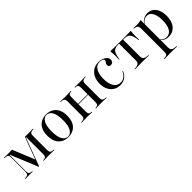

<svg xmlns="http://www.w3.org/2000/svg" viewBox="199 -1437 2633 2633"><g transform="rotate(-45 1515.5 -120.5)"><path d="M273.4 10.5 110.5 -386.3H105.6V-81.5Q105.6 -52.4 110.1 -37.5Q114.5 -22.6 128.2 -16.9Q141.9 -11.3 167.7 -8.9V0Q154.8 -0.8 137.1 -1.6Q119.4 -2.4 99.2 -2.4Q77.4 -2.4 57.7 -1.6Q37.9 -0.8 25.8 0V-8.9Q56.5 -11.3 71.8 -16.9Q87.1 -22.6 91.9 -37.5Q96.8 -52.4 96.8 -81.5V-337.1Q96.8 -366.1 91.9 -379.8Q87.1 -393.5 71.8 -399.2Q56.5 -404.8 25.8 -406.5V-415.3Q38.7 -414.5 59.7 -413.7Q80.6 -412.9 105.6 -412.9Q126.6 -412.9 145.6 -413.7Q164.5 -414.5 179.8 -415.3L314.5 -85.5L303.2 -73.4L430.6 -414.5Q446.8 -413.7 462.9 -413.7Q479 -413.7 494.4 -413.7Q517.7 -413.7 544 -414.1Q570.2 -414.5 588.7 -415.3V-406.5Q558.1 -404.8 543.1 -399.6Q528.2 -394.4 523 -380.2Q517.7 -366.1 517.7 -337.9V-77.4Q517.7 -49.2 523 -35.5Q528.2 -21.8 543.1 -16.5Q558.1 -11.3 588.7 -8.9V0Q569.4 -0.8 541.1 -1.6Q512.9 -2.4 480.6 -2.4Q447.6 -2.4 421 -1.6Q394.4 -0.8 378.2 0V-8.9Q405.6 -11.3 418.5 -16.9Q431.5 -22.6 435.5 -36.3Q439.5 -50 439.5 -77.4V-402.4H435.5L281.5 10.5Z M851.6 11.3Q796.8 11.3 752.8 -12.1Q708.9 -35.5 683.5 -83.9Q658.1 -132.3 658.1 -207.3Q658.1 -283.1 683.5 -331.5Q708.9 -379.8 752.8 -403.2Q796.8 -426.6 852.4 -426.6Q908.1 -426.6 951.2 -403.2Q994.4 -379.8 1020.2 -331.5Q1046 -283.1 1046 -207.3Q1046 -132.3 1020.2 -83.9Q994.4 -35.5 950.8 -12.1Q907.3 11.3 851.6 11.3ZM852.4 2.4Q900 2.4 931 -48Q962.1 -98.4 962.1 -207.3Q962.1 -316.1 931 -366.9Q900 -417.7 852.4 -417.7Q804 -417.7 773 -366.9Q741.9 -316.1 741.9 -207.3Q741.9 -98.4 773 -48Q804 2.4 852.4 2.4Z M1393.5 0V-8.9Q1426.6 -10.5 1438.7 -22.6Q1450.8 -34.7 1450.8 -66.9V-347.6Q1450.8 -379.8 1438.7 -392.3Q1426.6 -404.8 1393.5 -405.6V-414.5Q1407.3 -413.7 1434.7 -412.5Q1462.1 -411.3 1491.1 -411.3Q1521 -411.3 1552.8 -412.5Q1584.7 -413.7 1600 -414.5V-405.6Q1572.6 -404.8 1557.3 -399.2Q1541.9 -393.5 1535.5 -381.5Q1529 -369.4 1529 -347.6V-66.9Q1529 -46 1535.5 -33.5Q1541.9 -21 1557.3 -15.3Q1572.6 -9.7 1600 -8.9V0Q1584.7 -0.8 1552.8 -2Q1521 -3.2 1491.1 -3.2Q1462.1 -3.2 1434.7 -2Q1407.3 -0.8 1393.5 0ZM1116.1 0V-8.9Q1157.3 -10.5 1172.2 -22.6Q1187.1 -34.7 1187.1 -66.9V-347.6Q1187.1 -379.8 1172.2 -392.3Q1157.3 -404.8 1116.1 -405.6V-414.5Q1131.5 -413.7 1163.3 -412.5Q1195.2 -411.3 1225.8 -411.3Q1254 -411.3 1281.5 -412.5Q1308.9 -413.7 1322.6 -414.5V-405.6Q1289.5 -404.8 1277.4 -392.3Q1265.3 -379.8 1265.3 -347.6V-66.9Q1265.3 -34.7 1277.4 -22.6Q1289.5 -10.5 1322.6 -8.9V0Q1308.9 -0.8 1281.5 -2Q1254 -3.2 1225.8 -3.2Q1195.2 -3.2 1163.3 -2Q1131.5 -0.8 1116.1 0ZM1236.3 -209.7V-218.5H1479V-209.7Z M1856.5 11.3Q1800.8 11.3 1758.9 -15.7Q1716.9 -42.7 1693.1 -91.1Q1669.4 -139.5 1669.4 -204Q1669.4 -270.2 1694.4 -320.6Q1719.4 -371 1763.7 -398.8Q1808.1 -426.6 1866.9 -426.6Q1908.1 -426.6 1940.7 -413.7Q1973.4 -400.8 1992.7 -379Q2012.1 -357.3 2012.1 -329Q2012.1 -305.6 1998 -290.7Q1983.9 -275.8 1961.3 -275.8Q1943.5 -275.8 1932.3 -285.9Q1921 -296 1921 -311.3Q1921 -327.4 1928.2 -339.1Q1935.5 -350.8 1942.7 -360.9Q1950 -371 1950 -382.3Q1950 -397.6 1930.6 -407.3Q1911.3 -416.9 1882.3 -416.9Q1821 -416.9 1787.1 -363.7Q1753.2 -310.5 1753.2 -213.7Q1753.2 -117.7 1787.9 -64.5Q1822.6 -11.3 1886.3 -11.3Q1927.4 -11.3 1960.1 -35.5Q1992.7 -59.7 2011.3 -105.6L2019.4 -101.6Q2000.8 -48.4 1957.7 -18.5Q1914.5 11.3 1856.5 11.3Z M2150.8 0V-8.9Q2202.4 -10.5 2224.6 -25.4Q2246.8 -40.3 2246.8 -75.8V-404H2220.2Q2186.3 -404 2161.3 -391.1Q2136.3 -378.2 2121.8 -344.4Q2107.3 -310.5 2100 -250H2091.1Q2091.9 -261.3 2092.7 -276.6Q2093.5 -291.9 2093.5 -310.5Q2093.5 -329.8 2091.9 -359.7Q2090.3 -389.5 2087.9 -415.3Q2116.9 -415.3 2143.1 -414.5Q2169.4 -413.7 2194 -413.3Q2218.5 -412.9 2241.1 -412.9Q2263.7 -412.9 2285.5 -412.9Q2307.3 -412.9 2330.2 -412.9Q2353.2 -412.9 2377.4 -413.3Q2401.6 -413.7 2428.2 -414.5Q2454.8 -415.3 2483.9 -415.3Q2481.5 -389.5 2479.8 -359.7Q2478.2 -329.8 2478.2 -310.5Q2478.2 -291.9 2479 -276.6Q2479.8 -261.3 2480.6 -250H2471Q2464.5 -310.5 2449.6 -344.4Q2434.7 -378.2 2410.5 -391.1Q2386.3 -404 2350.8 -404H2325V-75.8Q2325 -40.3 2346.8 -25.4Q2368.5 -10.5 2420.2 -8.9V0Q2400 -0.8 2361.7 -2Q2323.4 -3.2 2286.3 -3.2Q2249.2 -3.2 2210.9 -2Q2172.6 -0.8 2150.8 0Z M2536.3 186.3V177.4Q2576.6 175.8 2591.9 163.7Q2607.3 151.6 2607.3 119.4V-335.5Q2607.3 -373.4 2591.1 -388.7Q2575 -404 2536.3 -406.5V-415.3Q2549.2 -414.5 2563.7 -413.7Q2578.2 -412.9 2592.7 -412.9Q2646 -412.9 2684.7 -424.2V112.1Q2684.7 146.8 2706.9 161.3Q2729 175.8 2780.6 177.4V186.3Q2766.9 185.5 2745.2 185.1Q2723.4 184.7 2698 183.9Q2672.6 183.1 2648.4 183.1Q2612.1 183.1 2581.9 184.3Q2551.6 185.5 2536.3 186.3ZM2797.6 11.3Q2754 11.3 2721.8 -6.9Q2689.5 -25 2679 -54L2680.6 -61.3Q2690.3 -37.1 2716.1 -21.4Q2741.9 -5.6 2773.4 -5.6Q2832.3 -5.6 2864.1 -58.9Q2896 -112.1 2896 -209.7Q2896 -302.4 2866.5 -354.4Q2837.1 -406.5 2783.9 -406.5Q2751.6 -406.5 2721 -384.3Q2690.3 -362.1 2679 -329L2677.4 -335.5Q2690.3 -375 2729 -400.8Q2767.7 -426.6 2816.9 -426.6Q2866.9 -426.6 2903.2 -400Q2939.5 -373.4 2959.3 -325.8Q2979 -278.2 2979 -213.7Q2979 -144.4 2956.5 -93.5Q2933.9 -42.7 2893.1 -15.7Q2852.4 11.3 2797.6 11.3Z"/></g></svg>

Font: Playfair 144pt
Style: Regular
Weight: 400
Designer: Claus Eggers Sørensen
Foundry: Claus Eggers Sørensen
Version: Version 2.001;gftools[0.9.30]